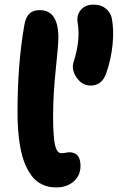

<svg xmlns="http://www.w3.org/2000/svg" viewBox="-20 -814 512 835"><path d="M374 -441.9Q337.4 -441.9 313.5 -476.1Q289.6 -510.3 299.8 -543.9Q330.6 -638.7 317.9 -713.9Q312 -748.5 331.8 -771.2Q351.6 -793.9 386.2 -793.9Q418.5 -793.9 439 -777.8Q459.5 -761.7 465.8 -736.8Q476.1 -684.6 469.5 -619.4Q462.9 -554.2 441.9 -495.1Q423.3 -441.9 374 -441.9ZM225.1 1Q208.5 1 194.1 -1.5Q179.7 -3.9 162.1 -12.5Q144.5 -21 130.1 -35.2Q115.7 -49.3 101.6 -74.5Q87.4 -99.6 77.6 -133.1Q67.9 -166.5 62 -216.3Q56.2 -266.1 56.2 -327.1Q56.2 -537.1 85.9 -705.1Q91.8 -739.7 107.9 -754.9Q124 -770 152.8 -770Q233.9 -770 233.9 -649.9Q233.9 -620.1 222.4 -511.2Q210.9 -402.3 210.9 -307.1Q210.9 -265.6 212.9 -235.8Q214.8 -206.1 218 -189.2Q221.2 -172.4 226.3 -162.8Q231.4 -153.3 236.3 -150.6Q241.2 -147.9 248 -147.9Q256.8 -147.9 266.8 -149.9Q276.9 -151.9 280.8 -151.9Q330.1 -151.9 330.1 -92.8Q330.1 -50.8 300.5 -24.9Q271 1 225.1 1Z"/></svg>

Font: Shantell Sans Bouncy
Style: Bold
Weight: 700
Designer: Stephen Nixon, Anya Danilova, Shantell Martin
Foundry: Arrow Type
Version: Version 1.006;[9816181b4]